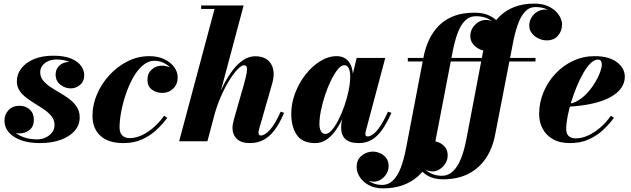

<svg xmlns="http://www.w3.org/2000/svg" viewBox="-20 -780 3486 1060"><path d="M199.5 10Q141 10 97.2 -5.5Q53.5 -21 29 -49Q4.5 -77 4.5 -114Q4.5 -148 27.2 -172Q50 -196 87.5 -196Q122 -196 144.5 -175Q167 -154 167 -118Q167 -81.5 143 -62.5Q119 -43.5 86.5 -43.5Q64.5 -43.5 46 -53.5Q27.5 -63.5 16.5 -79.5Q5.5 -95.5 5.5 -114H32.5Q32.5 -82.5 53.2 -59.2Q74 -36 108.5 -23.2Q143 -10.5 184.5 -10.5Q210.5 -10.5 232.5 -21Q254.5 -31.5 267.8 -49.2Q281 -67 281 -90Q281 -116 266 -136Q251 -156 227.5 -172.5Q204 -189 177.2 -205.2Q150.5 -221.5 126.8 -239.2Q103 -257 88 -279.2Q73 -301.5 73 -331Q73 -370 97.5 -402.2Q122 -434.5 167 -453.5Q212 -472.5 274 -472.5Q336 -472.5 373.8 -456.2Q411.5 -440 428.2 -415.2Q445 -390.5 445 -365.5Q445 -330.5 422 -311.2Q399 -292 370.5 -292Q338.5 -292 312.8 -312.8Q287 -333.5 287 -369Q287 -398 308 -418Q329 -438 363.5 -438Q395 -438 419.5 -418.2Q444 -398.5 444 -365.5H420.5Q420.5 -387 405 -406.5Q389.5 -426 361 -438.8Q332.5 -451.5 292 -451.5Q265 -451.5 244.8 -442Q224.5 -432.5 213.2 -416.5Q202 -400.5 202 -381.5Q202 -355.5 217.8 -336Q233.5 -316.5 258.2 -300Q283 -283.5 311 -267.5Q339 -251.5 363.8 -232.5Q388.5 -213.5 404.2 -189.2Q420 -165 420 -132Q420 -89.5 392 -57.5Q364 -25.5 314.5 -7.8Q265 10 199.5 10Z M661 10Q578 10 534.2 -30.5Q490.5 -71 490.5 -141Q490.5 -200.5 515.2 -258.8Q540 -317 583.5 -364.8Q627 -412.5 683.8 -441.2Q740.5 -470 804.5 -470Q851 -470 886.2 -453.5Q921.5 -437 941.2 -410.2Q961 -383.5 961 -353Q961 -315.5 936.5 -291.2Q912 -267 876.5 -267Q844 -267 819 -285Q794 -303 794 -340Q794 -374.5 817.5 -396Q841 -417.5 874 -417.5Q893 -417.5 912.8 -410.2Q932.5 -403 946.2 -388.5Q960 -374 960 -353H943Q943 -378.5 926.5 -399.2Q910 -420 885 -432.2Q860 -444.5 834 -444.5Q798 -444.5 767.5 -418.2Q737 -392 713.5 -349Q690 -306 673.5 -256.5Q657 -207 648.5 -159.5Q640 -112 640 -77Q640 -46.5 655.2 -32Q670.5 -17.5 695 -17.5Q731 -17.5 766.5 -35Q802 -52.5 832.8 -80.8Q863.5 -109 886 -141L903.5 -129.5Q878.5 -95.5 844.5 -63.5Q810.5 -31.5 765.2 -10.8Q720 10 661 10Z M969 0 1164.5 -730.5H1090.5V-750H1325L1125 0ZM1359.5 10Q1311.5 10 1287.5 -13.5Q1263.5 -37 1263.5 -73.5Q1263.5 -84.5 1266.2 -98.5Q1269 -112.5 1272.5 -125L1327 -315.5Q1338 -355 1341.8 -377.8Q1345.5 -400.5 1341.8 -410Q1338 -419.5 1327 -419.5Q1313.5 -419.5 1292.2 -398Q1271 -376.5 1246.8 -337.8Q1222.5 -299 1199.5 -246.8Q1176.5 -194.5 1160 -133H1148Q1159.5 -177.5 1176.8 -224.8Q1194 -272 1216.8 -315.8Q1239.5 -359.5 1266.2 -394.2Q1293 -429 1324 -449.2Q1355 -469.5 1389.5 -469.5Q1430.5 -469.5 1455.8 -450.2Q1481 -431 1488.2 -397.2Q1495.5 -363.5 1483 -319.5L1410.5 -67.5Q1409.5 -64 1408.2 -58.2Q1407 -52.5 1407 -48.5Q1407 -32 1419.5 -32Q1442.5 -32 1471 -64Q1499.5 -96 1529.5 -163.5L1548.5 -157Q1522.5 -95.5 1493.8 -59Q1465 -22.5 1432 -6.2Q1399 10 1359.5 10Z M1720.5 10Q1650 10 1619 -34.5Q1588 -79 1588 -152.5Q1588 -210 1609.5 -266.2Q1631 -322.5 1667 -368.5Q1703 -414.5 1747.8 -442.2Q1792.5 -470 1839 -470Q1867.5 -470 1887.8 -456.2Q1908 -442.5 1918.5 -416.2Q1929 -390 1929 -353.5Q1929 -332.5 1923.2 -297.8Q1917.5 -263 1906.2 -222Q1895 -181 1877.5 -140.2Q1860 -99.5 1837 -65.5Q1814 -31.5 1784.8 -10.8Q1755.5 10 1720.5 10ZM1776.5 -40.5Q1793.5 -40.5 1812.2 -62Q1831 -83.5 1849 -119Q1867 -154.5 1881.8 -196.8Q1896.5 -239 1905 -281.2Q1913.5 -323.5 1913.5 -358.5Q1913.5 -377.5 1909.8 -391.2Q1906 -405 1898.8 -412.5Q1891.5 -420 1880.5 -420Q1863.5 -420 1845 -397.2Q1826.5 -374.5 1808.2 -337.8Q1790 -301 1775.5 -257.8Q1761 -214.5 1752.2 -171.8Q1743.5 -129 1743.5 -95.5Q1743.5 -71 1751.8 -55.8Q1760 -40.5 1776.5 -40.5ZM1961.5 10Q1910.5 10 1887 -12Q1863.5 -34 1863.5 -73.5Q1863.5 -83.5 1864 -91Q1864.5 -98.5 1865.5 -103.5L1881.5 -179L1907 -259.5L1921 -343L1949 -460H2107L1999 -54.5Q1997 -47 1997 -39.5Q1997 -34.5 2000 -30.5Q2003 -26.5 2010 -26.5Q2021.5 -26.5 2038.5 -38Q2055.5 -49.5 2076.2 -79Q2097 -108.5 2122 -163.5L2141 -157Q2115.5 -99.5 2089 -62.5Q2062.5 -25.5 2031.5 -7.8Q2000.5 10 1961.5 10Z M2425 210Q2376.5 210 2342.5 190.8Q2308.5 171.5 2290.5 142.5Q2272.5 113.5 2272.5 85.5Q2272.5 43.5 2300.5 20.8Q2328.5 -2 2362.5 -2Q2382 -2 2402.8 6.5Q2423.5 15 2437.5 32.8Q2451.5 50.5 2451.5 78Q2451.5 102.5 2439 122.5Q2426.5 142.5 2407.2 154.5Q2388 166.5 2368 166.5Q2349.5 166.5 2327.5 156.5Q2305.5 146.5 2289.5 128.2Q2273.5 110 2273.5 85.5H2292.5Q2292.5 112.5 2309.8 136.5Q2327 160.5 2355.8 175.5Q2384.5 190.5 2419.5 190.5Q2454.5 190.5 2480.8 165.5Q2507 140.5 2525 95.5Q2543 50.5 2554.5 -10L2650 -511.5Q2660.5 -566.5 2682.5 -611.8Q2704.5 -657 2738.8 -690.2Q2773 -723.5 2820.5 -741.8Q2868 -760 2929.5 -760Q2971 -760 3000.2 -748Q3029.5 -736 3047.8 -718Q3066 -700 3074.5 -680.8Q3083 -661.5 3083 -646.5Q3083 -609 3060.5 -583Q3038 -557 2998.5 -557Q2975 -557 2953 -567.5Q2931 -578 2916.5 -596.2Q2902 -614.5 2902 -639Q2902 -662.5 2913.8 -682.5Q2925.5 -702.5 2945.5 -714.8Q2965.5 -727 2990 -727Q3011 -727 3032.2 -716.5Q3053.5 -706 3067.8 -687.8Q3082 -669.5 3082 -646.5H3063Q3063 -666 3048.2 -688Q3033.5 -710 3005.5 -725.5Q2977.5 -741 2936.5 -741Q2902.5 -741 2878.8 -715.8Q2855 -690.5 2839 -645.2Q2823 -600 2811.5 -540L2714 -38.5Q2700 37.5 2662.8 93.2Q2625.5 149 2566.2 179.5Q2507 210 2425 210ZM2094.5 260Q2049.5 260 2016.8 242.5Q1984 225 1966.5 197.8Q1949 170.5 1949 142Q1949 102 1976.5 79.5Q2004 57 2038 57Q2058 57 2078.2 65.8Q2098.5 74.5 2112 92.2Q2125.5 110 2125.5 136Q2125.5 161 2113.2 180.5Q2101 200 2082.2 211.5Q2063.5 223 2044 223Q2024.5 223 2002.5 213.5Q1980.5 204 1965.2 186Q1950 168 1950 142H1969Q1969 168 1985.5 190.5Q2002 213 2029.5 227Q2057 241 2089.5 241Q2124.5 241 2150 215.8Q2175.5 190.5 2192.8 145.5Q2210 100.5 2221.5 40L2317.5 -461.5Q2328 -516.5 2349.5 -561.8Q2371 -607 2405 -640.5Q2439 -674 2487.2 -692Q2535.5 -710 2600 -710Q2643.5 -710 2674 -697.2Q2704.5 -684.5 2723.5 -665.2Q2742.5 -646 2751.2 -625.5Q2760 -605 2760 -589Q2760 -550 2737 -524Q2714 -498 2674.5 -498Q2651 -498 2628.5 -508.2Q2606 -518.5 2591.2 -537.2Q2576.5 -556 2576.5 -581.5Q2576.5 -604.5 2588.5 -624.8Q2600.5 -645 2620.2 -657.5Q2640 -670 2663.5 -670Q2683.5 -670 2705.8 -659.5Q2728 -649 2743.5 -630.5Q2759 -612 2759 -589H2740Q2740 -610.5 2724.5 -634Q2709 -657.5 2679.5 -674Q2650 -690.5 2607.5 -690.5Q2572 -690.5 2547 -665.5Q2522 -640.5 2505.8 -595.5Q2489.5 -550.5 2478 -490L2381.5 11.5Q2370.5 68.5 2347.2 114.5Q2324 160.5 2288 192.8Q2252 225 2203.8 242.5Q2155.5 260 2094.5 260ZM2231.5 -440.5V-460H2936.5V-440.5Z M3127 10Q3070 10 3032.2 -11.8Q2994.5 -33.5 2975.5 -69.8Q2956.5 -106 2956.5 -150Q2956.5 -213.5 2980.5 -271Q3004.5 -328.5 3046.8 -373.5Q3089 -418.5 3144.5 -444.2Q3200 -470 3263 -470Q3341.5 -470 3385.5 -437Q3429.5 -404 3429.5 -356.5Q3429.5 -322 3409 -293.2Q3388.5 -264.5 3348.5 -242.8Q3308.5 -221 3249 -207.8Q3189.5 -194.5 3110.5 -190.5V-205.5Q3142.5 -207.5 3171.5 -225Q3200.5 -242.5 3224.2 -269Q3248 -295.5 3265.5 -324.8Q3283 -354 3292.8 -380.5Q3302.5 -407 3302.5 -424Q3302.5 -435.5 3297.8 -443.2Q3293 -451 3280.5 -451Q3261.5 -451 3241 -431.2Q3220.5 -411.5 3201 -377.8Q3181.5 -344 3164.5 -303Q3147.5 -262 3134.2 -219Q3121 -176 3113.5 -137Q3106 -98 3106 -70Q3106 -39.5 3120.8 -27.8Q3135.5 -16 3159.5 -16Q3190.5 -16 3225 -31.2Q3259.5 -46.5 3292.5 -74.5Q3325.5 -102.5 3352.5 -141L3369.5 -129.5Q3344.5 -95.5 3310.5 -63.5Q3276.5 -31.5 3231.5 -10.8Q3186.5 10 3127 10Z"/></svg>

Font: Bodoni Moda 11pt ExtraBold
Style: Italic
Weight: 800
Italic angle: -13°
Version: Version 2.004